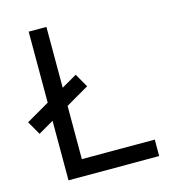

<svg xmlns="http://www.w3.org/2000/svg" viewBox="-114 -771 767 857"><g transform="rotate(-15 269.5 -342.5)"><path d="M179 -75H516V1H97V-274L26 -233L-10 -296L97 -358V-686H179V-405L250 -446L286 -383L179 -321Z"/></g></svg>

Font: Bellota
Style: Bold
Weight: 700
Designer: Kemie Guaida
Foundry: Kemie Guaida
Version: Version 4.001